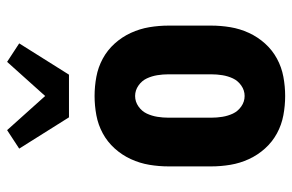

<svg xmlns="http://www.w3.org/2000/svg" viewBox="-161 -653 822 540"><g transform="rotate(-90 250.0 -383.0)"><path d="M250 8Q223 8 196 3Q169 -2 145 -15Q121 -28 102.5 -48.5Q84 -69 72.5 -94Q61 -119 56.5 -146Q52 -173 52 -200V-320Q52 -347 56.5 -374Q61 -401 72.5 -426Q84 -451 102.5 -471.5Q121 -492 145 -505Q169 -518 196 -523Q223 -528 250 -528Q277 -528 304 -523Q331 -518 355 -505Q379 -492 397.5 -471.5Q416 -451 427.5 -426Q439 -401 443.5 -374Q448 -347 448 -320V-200Q448 -173 443.5 -146Q439 -119 427.5 -94Q416 -69 397.5 -48.5Q379 -28 355 -15Q331 -2 304 3Q277 8 250 8ZM250 -106Q266 -106 279.5 -115.5Q293 -125 299.5 -139Q306 -153 308.5 -168.5Q311 -184 311 -200V-320Q311 -336 308.5 -351.5Q306 -367 299.5 -381Q293 -395 279.5 -404.5Q266 -414 250 -414Q234 -414 220.5 -404.5Q207 -395 200.5 -381Q194 -367 191.5 -351.5Q189 -336 189 -320V-200Q189 -184 191.5 -168.5Q194 -153 200.5 -139Q207 -125 220.5 -115.5Q234 -106 250 -106ZM190 -600 102 -740 154 -774 250 -667 346 -774 398 -740 310 -600Z"/></g></svg>

Font: Iosevka Curly Slab Heavy
Style: Regular
Weight: 900
Monospace: yes
Designer: Belleve Invis
Foundry: Belleve Invis
Version: Version 22.1.2; ttfautohint (v1.8.4)